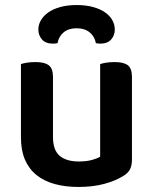

<svg xmlns="http://www.w3.org/2000/svg" viewBox="-20 -726 606 761"><path d="M503 -93Q503 -70 495 -54.5Q487 -39 466 -27Q437 -9 392.5 3Q348 15 291 15Q239 15 197 3.5Q155 -8 125 -32Q95 -56 79 -93Q63 -130 63 -181V-472Q71 -475 86.5 -477.5Q102 -480 121 -480Q156 -480 173 -467.5Q190 -455 190 -421V-183Q190 -131 216.5 -108.5Q243 -86 292 -86Q323 -86 344.5 -92Q366 -98 377 -105V-472Q385 -475 400.5 -477.5Q416 -480 434 -480Q470 -480 486.5 -467.5Q503 -455 503 -421ZM284 -614Q252 -614 232.5 -598Q213 -582 208 -555Q203 -554 199 -553.5Q195 -553 190 -553Q161 -553 146.5 -569.5Q132 -586 132 -609Q132 -628 142 -645.5Q152 -663 171 -676.5Q190 -690 218.5 -698Q247 -706 284 -706Q321 -706 349.5 -698Q378 -690 397 -676.5Q416 -663 425.5 -645.5Q435 -628 435 -609Q435 -586 420.5 -569.5Q406 -553 377 -553Q370 -553 360 -555Q355 -582 335 -598Q315 -614 284 -614Z"/></svg>

Font: Baloo 2 SemiBold
Style: Regular
Weight: 600
Designer: Sarang Kulkarni and Ek Type
Foundry: Ek Type
Version: Version 1.640;hotconv 1.0.111;makeotfexe 2.5.65597; ttfautoh